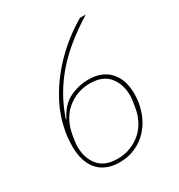

<svg xmlns="http://www.w3.org/2000/svg" viewBox="-169 -813 877 940"><g transform="rotate(-30 270.0 -343.0)"><path d="M236 12Q194 12 163 -1.5Q132 -15 112 -39.5Q92 -64 82.5 -97.5Q73 -131 73 -172Q73 -196 75.5 -220Q78 -244 83 -267Q96 -333 127.5 -395Q159 -457 203.5 -512.5Q248 -568 303 -615Q358 -662 420 -698H453Q385 -656 331 -612Q277 -568 235.5 -520Q194 -472 163.5 -418.5Q133 -365 112 -303L115 -302Q146 -366 197 -391Q248 -416 305 -416Q380 -416 422.5 -370.5Q465 -325 465 -245Q465 -228 463.5 -211Q462 -194 458 -178Q449 -136 429 -101Q409 -66 380.5 -41Q352 -16 315.5 -2Q279 12 236 12ZM236 -8Q276 -8 310 -21.5Q344 -35 370 -58Q396 -81 412.5 -113Q429 -145 435 -183Q440 -211 441.5 -224Q443 -237 443 -245Q443 -311 408 -353.5Q373 -396 301 -396Q260 -396 226.5 -382.5Q193 -369 167 -346Q141 -323 124.5 -290.5Q108 -258 102 -221Q97 -193 95.5 -180Q94 -167 94 -159Q94 -93 129 -50.5Q164 -8 236 -8Z"/></g></svg>

Font: IBM Plex Sans Cond Thin
Style: Italic
Weight: 100
Width: 3
Italic angle: -11°
Designer: Mike Abbink, Paul van der Laan, Pieter van Rosmalen
Foundry: Bold Monday
Version: Version 1.3